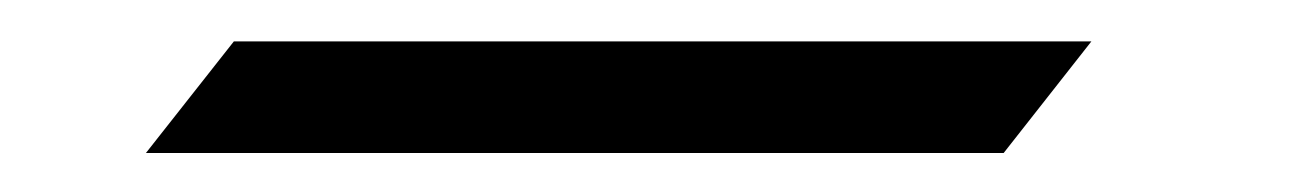

<svg xmlns="http://www.w3.org/2000/svg" viewBox="-20 22 642 95"><path d="M95.7 42.5H520L476.6 97.7H52.2Z"/></svg>

Font: Modern Antiqua
Style: Book Oblique
Weight: 400
Italic angle: -12°
Designer: Wojciech Kalinowski "wmk69" (wmk69@o2.pl)
Foundry: Wojciech Kalinowski "wmk69" (wmk69@o2.pl)
Version: Version 3.1.0; 2021-05-28